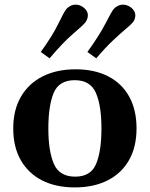

<svg xmlns="http://www.w3.org/2000/svg" viewBox="-20 -794 646 828"><path d="M37.1 -240.2Q37.1 -320.3 70.6 -377.4Q104 -434.6 164.3 -464.8Q224.6 -495.1 306.2 -495.1Q387.7 -495.1 446.5 -464.8Q505.4 -434.6 537.1 -377.4Q568.8 -320.3 568.8 -240.2Q568.8 -160.2 536.4 -103.3Q503.9 -46.4 444.1 -16.1Q384.3 14.2 302.7 14.2Q220.7 14.2 161.4 -16.1Q102.1 -46.4 69.6 -103.3Q37.1 -160.2 37.1 -240.2ZM188.5 -240.2Q188.5 -142.1 212.4 -87.2Q236.3 -32.2 304.2 -32.2Q371.6 -32.2 394.5 -87.2Q417.5 -142.1 417.5 -240.2Q417.5 -338.4 393.6 -393.3Q369.6 -448.2 302.2 -448.2Q234.4 -448.2 211.4 -393.1Q188.5 -337.9 188.5 -240.2ZM395 -542.5 356.9 -569.8Q408.7 -641.6 434.6 -692.1Q460.4 -742.7 469.7 -754.4Q476.6 -762.7 487.5 -768.3Q498.5 -773.9 510.7 -773.9Q527.3 -773.9 543 -763.2Q563.5 -748.5 563.5 -727.1Q563.5 -718.3 560.3 -710.2Q557.1 -702.1 551.3 -695.8Q544.9 -688 523.2 -669.9Q501.5 -651.9 468.3 -620.6Q435.1 -589.4 395 -542.5ZM193.8 -542.5 155.8 -569.8Q207.5 -641.6 231.9 -692.4Q256.3 -743.2 265.6 -754.4Q272.5 -762.7 283.2 -768.3Q293.9 -773.9 306.6 -773.9Q323.2 -773.9 338.4 -763.2Q358.9 -748.5 358.9 -727.5Q358.9 -719.2 355.5 -710.7Q352.1 -702.1 346.7 -695.8Q337.4 -684.1 295.4 -648.4Q253.4 -612.8 193.8 -542.5Z"/></svg>

Font: Gelasio SemiBold
Style: Regular
Weight: 600
Designer: Eben Sorkin
Foundry: Eben Sorkin
Version: Version 1.008